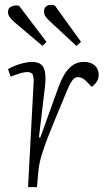

<svg xmlns="http://www.w3.org/2000/svg" viewBox="-20 -774 463 794"><path d="M119 -433Q120 -451 116 -463.5Q112 -476 92 -476Q81 -476 64 -471Q47 -466 24 -457L13 -488Q24 -495 41.5 -502Q59 -509 78.5 -513.5Q98 -518 112 -518Q150 -518 161 -492.5Q172 -467 166 -416L141 -206H147L219 -406Q232 -443 247.5 -468Q263 -493 282.5 -505.5Q302 -518 326 -518Q345 -518 359 -511.5Q373 -505 380.5 -493Q388 -481 388 -465Q388 -447 379.5 -435Q371 -423 359 -415L337 -438Q329 -446 320.5 -450.5Q312 -455 302 -455Q297 -455 292 -453Q287 -451 281.5 -444.5Q276 -438 270 -427Q264 -416 257 -399Q220 -311 197.5 -255.5Q175 -200 163 -165.5Q151 -131 145.5 -108Q140 -85 138 -60L133 0H96ZM182 -690Q171 -701 166.5 -708.5Q162 -716 162 -728Q162 -743 174.5 -750Q187 -757 207 -751L315 -601L296 -584ZM40 -682Q26 -694 19.5 -704Q13 -714 13 -724Q13 -741 28 -747.5Q43 -754 59 -750L172 -601L156 -584Z"/></svg>

Font: Literata 18pt ExtraLight
Style: Italic
Weight: 250
Italic angle: -2°
Designer: Latin by Veronika Burian and Jose Scaglione. Greek by Irene Vlachou. Cyrillic by Vera Evstafieva
Foundry: TypeTogether
Version: Version 3.103;gftools[0.9.29]